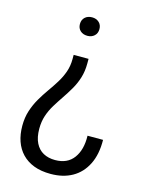

<svg xmlns="http://www.w3.org/2000/svg" viewBox="-113 -600 671 884"><g transform="rotate(15 222.0 -158.0)"><path d="M248 -342V-320Q248 -283 238.5 -252Q229 -221 213 -193.5Q197 -166 180 -141Q163 -116 147 -90Q131 -64 121.5 -35.5Q112 -7 112 27Q112 68 125.5 95Q139 122 163 135Q187 148 219 148Q278 148 307.5 107.5Q337 67 335 1H409Q410 70 386 118Q362 166 318.5 190.5Q275 215 216 215Q170 215 136 202Q102 189 79 165Q56 141 44.5 108Q33 75 33 34Q33 -5 43.5 -37.5Q54 -70 70.5 -98.5Q87 -127 105.5 -153Q124 -179 140.5 -205.5Q157 -232 167 -260.5Q177 -289 177 -322V-342ZM215 -531Q235 -531 248 -519Q261 -507 261 -487Q261 -467 248 -455Q235 -443 215 -443Q194 -443 181 -455Q168 -467 168 -487Q168 -507 181 -519Q194 -531 215 -531Z"/></g></svg>

Font: Mona Sans SemiCondensed
Style: Regular
Weight: 400
Width: 4
Designer: Deni Anggara
Foundry: GitHub
Version: Version 2.000